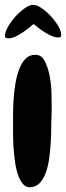

<svg xmlns="http://www.w3.org/2000/svg" viewBox="-20 -790 278 811"><path d="M198.2 -349.6Q198.2 -335.9 198.2 -320.8Q198.2 -305.7 197.3 -292Q196.3 -275.4 196.3 -247.6Q196.3 -219.7 194.3 -187.5Q192.4 -155.3 188 -122.1Q183.6 -88.9 173.8 -61.5Q164.1 -34.2 147.9 -17.1Q131.8 0 107.4 1Q88.9 2 76.2 -13.7Q63.5 -29.3 55.2 -54.2Q46.9 -79.1 43 -109.9Q39.1 -140.6 37.1 -169.4Q35.2 -198.2 35.2 -222.7Q35.2 -247.1 35.2 -258.8Q35.2 -274.4 35.2 -303.2Q35.2 -332 37.1 -365.2Q39.1 -398.4 44.4 -432.6Q49.8 -466.8 60.1 -495.1Q70.3 -523.4 86.9 -541Q103.5 -558.6 128.9 -558.6Q155.3 -558.6 168.9 -532.2Q182.6 -505.9 189.5 -470.7Q196.3 -435.5 197.3 -400.9Q198.2 -366.2 198.2 -349.6ZM238.3 -643.6Q238.3 -635.7 235.4 -633.8Q232.4 -631.8 225.6 -631.8Q213.9 -631.8 199.7 -637.7Q185.5 -643.6 171.4 -652.3Q157.2 -661.1 144 -670.9Q130.9 -680.7 122.1 -688.5Q112.3 -680.7 99.1 -669.9Q85.9 -659.2 71.3 -649.9Q56.6 -640.6 42 -634.3Q27.3 -627.9 14.6 -627.9Q9.8 -627.9 5.4 -629.9Q1 -631.8 1 -639.6Q1 -654.3 13.7 -676.8Q26.4 -699.2 44.9 -719.7Q63.5 -740.2 84 -754.9Q104.5 -769.5 120.1 -769.5Q135.7 -769.5 156.2 -755.4Q176.8 -741.2 194.8 -721.7Q212.9 -702.1 225.6 -680.7Q238.3 -659.2 238.3 -643.6Z"/></svg>

Font: Chewy
Style: Regular
Weight: 400
Designer: Squid
Foundry: Font Diner, Inc DBA Sideshow
Version: Version 1.000